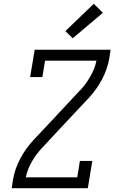

<svg xmlns="http://www.w3.org/2000/svg" viewBox="-20 -999 640 1019"><path d="M328 -348 316 -358 281 -387 404 -519Q404 -519 404.5 -519Q405 -519 405 -519L406 -520Q437 -554 460 -594Q483 -634 492 -677H219L205 -590H140L164 -735H567L560 -689Q550 -632 521.5 -578Q493 -524 451 -479ZM42 0 49 -46Q59 -103 87.5 -157Q116 -211 158 -256L281 -387L328 -348L205 -216Q205 -216 204.5 -216Q204 -216 204 -216V-215Q172 -181 149 -141Q126 -101 117 -58H390L404 -145H470L446 0ZM366 -796 327 -834 478 -979 526 -931Z"/></svg>

Font: Iosevka Curly Slab LtEx
Style: Italic
Weight: 300
Width: 7
Italic angle: -9°
Monospace: yes
Designer: Belleve Invis
Foundry: Belleve Invis
Version: Version 11.1.0; ttfautohint (v1.8.3)